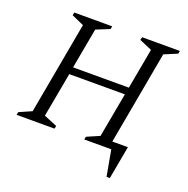

<svg xmlns="http://www.w3.org/2000/svg" viewBox="-124 -677 907 928"><g transform="rotate(20 329.0 -213.5)"><path d="M10 0 13 -15 77 -43 163 -517 100 -545 103 -560H298L295 -545L226 -517L188 -309H475L513 -517L448 -545L452 -560H646L643 -545L576 -517L489 -37H569L538 133H521L497 0H358L361 -15L426 -43L468 -272H182L140 -43L208 -15L205 0Z"/></g></svg>

Font: Spectral SC Light
Style: Italic
Weight: 300
Italic angle: -10°
Designer: Jean-Baptiste Levee
Foundry: Production Type
Version: Version 2.001